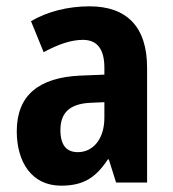

<svg xmlns="http://www.w3.org/2000/svg" viewBox="-20 -577 546 607"><path d="M263 -557C194 -557 129 -540 78 -510L118 -412C164 -437 205 -451 242 -451C287 -451 310 -422 310 -363V-341L234 -338C103 -332 33 -276 33 -162C33 -65 80 10 173 10C245 10 283 -16 321 -73H324L347 0H445V-363C445 -492 381 -557 263 -557ZM266 -252 310 -254V-205C310 -137 274 -96 226 -96C191 -96 171 -117 171 -166C171 -219 199 -249 266 -252Z"/></svg>

Font: Noto Sans Armenian Condensed
Style: Regular
Weight: 400
Width: 3
Designer: Monotype Design Team
Foundry: Monotype Imaging Inc.
Version: Version 2.008